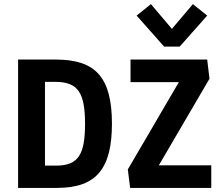

<svg xmlns="http://www.w3.org/2000/svg" viewBox="-20 -918 1079 938"><path d="M68.4 0V-627H253.9Q327.1 -627 379.2 -609.4Q431.2 -591.8 463.6 -554.2Q496.1 -516.6 511.5 -457.3Q526.9 -397.9 526.9 -314Q526.9 -233.4 512.5 -174.3Q498 -115.2 466.3 -76.4Q434.6 -37.6 383.5 -18.8Q332.5 0 259.3 0ZM199.7 -27.3 108.9 -108.9H255.9Q296.4 -108.9 323.5 -120.4Q350.6 -131.8 366.5 -156.2Q382.3 -180.7 388.9 -219.7Q395.5 -258.8 395.5 -314Q395.5 -370.6 388.2 -409.7Q380.9 -448.7 364.3 -472.7Q347.7 -496.6 319.8 -507.3Q292 -518.1 250.5 -518.1H108.9L199.7 -599.6ZM615.7 0 604.5 -90.3 879.4 -560.5 922.4 -516.6H617.7V-627H992.2L1003.4 -533.2L731.4 -68.4L685.5 -110.4H1012.2V0ZM781.7 -690.4 647.5 -841.8 717.3 -897.9 819.8 -776.9 922.4 -897.9 992.2 -841.8 857.9 -690.4Z"/></svg>

Font: Anaheim
Style: Bold
Weight: 700
Version: Version 2.001